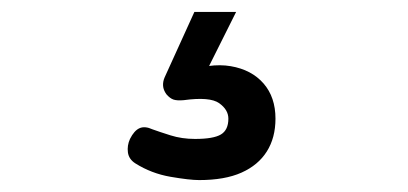

<svg xmlns="http://www.w3.org/2000/svg" viewBox="-20 -33 685 322"><path d="M314 269Q298 269 266 263.5Q234 258 207 241Q196 234 194.5 222.5Q193 211 198 200Q205 186 214 182Q223 178 236 184Q247 188 266 194Q285 200 307 200Q338 200 350.5 192.5Q363 185 363 166Q363 151 347.5 140Q332 129 288 135Q277 136 271 134Q265 132 259 125Q254 118 253.5 111Q253 104 256 97L306 -13H376L317 105L287 89Q332 72 367 78Q402 84 422 107Q442 130 442 166Q442 198 427.5 221Q413 244 385 256.5Q357 269 314 269Z"/></svg>

Font: Playwrite FR Moderne
Style: Regular
Weight: 400
Designer: Veronika Burian, José Scaglione
Foundry: TypeTogether
Version: Version 1.002